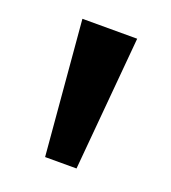

<svg xmlns="http://www.w3.org/2000/svg" viewBox="-77 -718 420 471"><g transform="rotate(20 132.5 -483.0)"><path d="M91 -308 61 -658H204L173 -308Z"/></g></svg>

Font: Ysabeau Office ExtraBold
Style: Regular
Weight: 800
Designer: Christian Thalmann (Catharsis Fonts)
Version: Version 2.001;gftools[0.9.30]; featfreeze: tnum,lnum,ss02